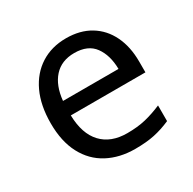

<svg xmlns="http://www.w3.org/2000/svg" viewBox="-129 -677 821 818"><g transform="rotate(-30 282.0 -268.0)"><path d="M292 -546Q361 -546 410.5 -516Q460 -486 486.5 -431.5Q513 -377 513 -304V-251H146Q148 -160 192.5 -112.5Q237 -65 317 -65Q368 -65 407.5 -74.5Q447 -84 489 -102V-25Q448 -7 408 1.5Q368 10 313 10Q237 10 178.5 -21Q120 -52 87.5 -113.5Q55 -175 55 -264Q55 -352 84.5 -415Q114 -478 167.5 -512Q221 -546 292 -546ZM291 -474Q228 -474 191.5 -433.5Q155 -393 148 -321H421Q420 -389 389 -431.5Q358 -474 291 -474Z"/></g></svg>

Font: Noto Sans Soyombo
Style: Regular
Weight: 400
Designer: Monotype Design Team
Foundry: Monotype Imaging Inc.
Version: Version 2.001; ttfautohint (v1.8.4.7-5d5b)